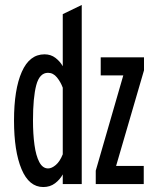

<svg xmlns="http://www.w3.org/2000/svg" viewBox="-20 -742 656 774"><path d="M366 0V-54L477 -438H386V-511H560.5V-458.5L448 -73H559.5V0ZM154.5 12Q97 12 66.8 -60.2Q36.5 -132.5 36.5 -256Q36.5 -381.5 67.8 -452.2Q99 -523 159.5 -523Q185 -523 203.8 -508.5Q222.5 -494 233 -475V-685L309.5 -722V0H233V-39Q222 -18.5 202 -3.2Q182 12 154.5 12ZM174 -63Q188.5 -63 205 -77Q221.5 -91 233 -120V-388.5Q224.5 -411.5 209.5 -430Q194.5 -448.5 173.5 -448.5Q139.5 -448.5 126.2 -398.8Q113 -349 113 -256Q113 -201.5 119 -157.8Q125 -114 138.5 -88.5Q152 -63 174 -63Z"/></svg>

Font: Overpass Mono Light
Style: Regular
Weight: 400
Monospace: yes
Version: Version 4.000